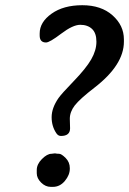

<svg xmlns="http://www.w3.org/2000/svg" viewBox="-20 -707 496 737"><path d="M455.6 -546.9Q455.6 -458 343.3 -371.1Q286.1 -327.1 266.6 -301.8Q248 -277.3 248 -251L249 -214.4Q249 -185.1 213.9 -185.1Q203.6 -185.1 196.8 -194.8Q178.2 -221.7 178.2 -257.1Q178.2 -292.5 204.6 -330.6Q215.8 -346.7 262.9 -395.5Q310.1 -444.3 330.1 -479Q350.1 -513.7 350.1 -546.9Q350.1 -580.1 333.3 -595.9Q316.4 -611.8 288.1 -611.8Q259.8 -611.8 215.1 -577.9Q170.4 -543.9 156.7 -543.9Q132.3 -543.9 132.3 -570.8V-578.6Q132.3 -622.1 178 -654.5Q223.6 -687 295.9 -687Q368.2 -687 411.9 -648.2Q455.6 -609.4 455.6 -555.7ZM248 -61.5V-59.6Q248 -35.2 229 -12.5Q210 10.3 183.1 10.3H174.8Q154.3 10.3 137.7 -6.3Q121.1 -22.9 121.1 -42V-54.2Q121.1 -76.7 141.1 -96.7Q161.1 -116.7 177.7 -116.7L189.9 -118.2H191.9Q197.8 -116.7 206.8 -116.7Q215.8 -116.7 231.9 -100.6Q248 -84.5 248 -61.5Z"/></svg>

Font: Averia Serif Libre
Style: Italic
Weight: 400
Italic angle: -7.90001°
Version: Version 1.002